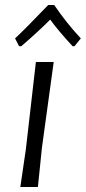

<svg xmlns="http://www.w3.org/2000/svg" viewBox="-20 -745 342 765"><path d="M147 -156 131 0H61L83 -150L123 -498H194ZM40 -592Q79 -628 172 -725H196Q245 -653 302 -592L277 -561H269Q211 -624 180 -667Q138 -624 65 -561H56Z"/></svg>

Font: Alegreya Sans SC
Style: Italic
Weight: 400
Italic angle: -7°
Designer: Juan Pablo del Peral
Foundry: Huerta Tipografica
Version: Version 2.008; ttfautohint (v1.6)